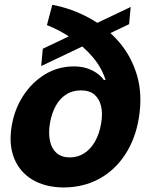

<svg xmlns="http://www.w3.org/2000/svg" viewBox="-20 -786 642 817"><path d="M529.3 -683.1 155.3 -504.9 162.1 -578.6 536.1 -756.3ZM251.5 11.7Q172.4 11.2 117.9 -21.5Q63.5 -54.2 40 -113Q16.6 -171.9 29.8 -250Q41.5 -320.8 78.6 -378.2Q115.7 -435.5 171.4 -469.5Q227.1 -503.4 293.9 -503.4Q325.2 -503.4 349.4 -495.6Q373.5 -487.8 391.8 -474.9Q410.2 -461.9 421.9 -445.8H429.2Q412.6 -498.5 374.3 -543.5Q335.9 -588.4 284.9 -623.3Q233.9 -658.2 179.7 -679.2L202.6 -765.6Q286.6 -749.5 360.4 -709Q434.1 -668.5 487.1 -606.7Q540 -544.9 563.5 -463.6Q586.9 -382.3 570.8 -283.7Q556.2 -194.8 512.5 -128.2Q468.8 -61.5 402.1 -25.1Q335.4 11.2 251.5 11.7ZM276.9 -116.2Q311 -116.2 338.4 -133.8Q365.7 -151.4 384.3 -183.8Q402.8 -216.3 410.2 -259.8Q417.5 -301.3 410.4 -333Q403.3 -364.7 382.3 -383.1Q361.3 -401.4 324.2 -401.4Q288.1 -401.4 261 -383.8Q233.9 -366.2 216.8 -334.7Q199.7 -303.2 192.4 -261.2Q185.5 -218.3 192.9 -185.3Q200.2 -152.3 221.4 -134.3Q242.7 -116.2 276.9 -116.2Z"/></svg>

Font: Inter 17pt ExtraBold
Style: Italic
Weight: 800
Italic angle: -9.3988°
Version: Version 4.001;git-66647c0bb